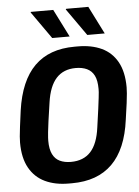

<svg xmlns="http://www.w3.org/2000/svg" viewBox="-60 -942 721 998"><g transform="rotate(-5 300.5 -443.0)"><path d="M258 10Q187 10 134.5 -15Q82 -40 53 -92Q24 -144 24 -224Q24 -238 25.5 -256Q27 -274 31 -306Q35 -338 42 -390Q64 -544 140.5 -620Q217 -696 350 -696H367Q438 -696 490.5 -671.5Q543 -647 572 -595Q601 -543 601 -462Q601 -449 599.5 -430.5Q598 -412 594 -380Q590 -348 582 -295Q562 -142 485 -66Q408 10 275 10ZM279 -101Q345 -101 382.5 -142Q420 -183 431 -268Q440 -328 444.5 -364.5Q449 -401 451.5 -420.5Q454 -440 454.5 -450Q455 -460 455 -466Q455 -511 442 -536.5Q429 -562 404.5 -573.5Q380 -585 346 -585Q282 -585 244.5 -544Q207 -503 195 -419Q186 -359 181 -322.5Q176 -286 174 -266Q172 -246 171.5 -236.5Q171 -227 171 -220Q171 -177 184 -150.5Q197 -124 221.5 -112.5Q246 -101 279 -101ZM421 -751 321 -893 324 -896H439L512 -751ZM238 -751 138 -893 139 -896H256L329 -751Z"/></g></svg>

Font: Chivo Mono Medium SemiBold
Style: Italic
Weight: 600
Italic angle: -8.05°
Monospace: yes
Version: Version 1.008